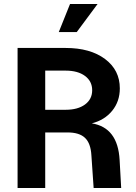

<svg xmlns="http://www.w3.org/2000/svg" viewBox="-20 -940 682 960"><path d="M67.9 0V-700.2H308.1Q431.2 -700.2 505.1 -645Q579.1 -589.8 579.1 -498Q579.1 -433.1 541 -386.2Q502.9 -339.4 439 -323.2Q569.3 -302.2 578.1 -140.1L585.9 0H448.2L437 -163.1Q433.6 -223.6 405 -250.7Q376.5 -277.8 317.9 -277.8H206.1V0ZM308.1 -391.1Q369.1 -391.1 405 -417.5Q440.9 -443.8 440.9 -488.8Q440.9 -533.7 405 -560.3Q369.1 -586.9 308.1 -586.9H206.1V-391.1ZM273.9 -779.8 330.1 -919.9H467.8L363.8 -779.8Z"/></svg>

Font: Uncut Sans
Style: Bold
Weight: 700
Designer: Kasper Nordkvist
Foundry: UNCUT.wtf
Version: Version 1.304;Glyphs 3.2 (3246)